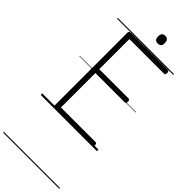

<svg xmlns="http://www.w3.org/2000/svg" viewBox="-513 -1227 1754 1754"><g transform="rotate(45 363.5 -350.5)"><path d="M185 0Q171 0 164.5 -5.5Q158 -11 158 -23V-965Q158 -975 165 -979.5Q172 -984 186 -984H659Q667 -984 671.5 -978.5Q676 -973 676 -959Q676 -945 671.5 -939.5Q667 -934 659 -934H212V-545H590Q599 -545 603 -539.5Q607 -534 607 -520Q607 -506 603 -500.5Q599 -495 590 -495H212V-50H659Q667 -50 671.5 -44.5Q676 -39 676 -25Q676 -11 671.5 -5.5Q667 0 659 0ZM424 -1088Q402 -1088 391 -1100Q380 -1112 380 -1137Q380 -1162 391 -1174.5Q402 -1187 424 -1187Q445 -1187 456 -1174.5Q467 -1162 467 -1137Q468 -1112 456.5 -1100Q445 -1088 424 -1088ZM0 476H727V486H0ZM0 -20H727V0H0ZM0 -505H727V-500H0ZM0 -996H727V-986H0Z"/></g></svg>

Font: Playwrite PL Guides
Style: Regular
Weight: 400
Designer: Veronika Burian, José Scaglione
Foundry: TypeTogether
Version: Version 1.003